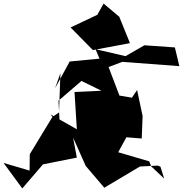

<svg xmlns="http://www.w3.org/2000/svg" viewBox="-48 -1002 1026 1077"><path d="M873 0 800 -69 789 -97 615 -148 661 -232 747 -225 752 -351 721 -497 692 -454 622 -466 561 -626 638 -655 958 -631 933 -736 762 -748 656 -687 488 -726 510 -673 343 -657 261 -507 291 -592 283 -371 246 -346 119 -137 118 -45 -28 -88 77 55 193 -80 383 -118 362 -230 433 -71 537 51 737 -68 837 -73 852 -67ZM288 -290 280 -437 409 -548 521 -493 370 -486 383 -277 236 -360ZM498 -919 348 -848 473 -721 681 -760 621 -908 533 -982Z"/></svg>

Font: Asimov Silicon
Style: Regular
Weight: 400
Designer: Google
Version: Version 2.000980; 2014